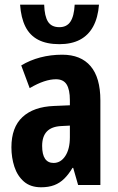

<svg xmlns="http://www.w3.org/2000/svg" viewBox="-20 -791 504 821"><path d="M246.1 -557.1Q325.7 -557.1 367.4 -508.1Q409.2 -459 409.2 -361.8V0H314L293 -73.2H290Q273.4 -45.4 254.6 -26.9Q235.8 -8.3 211.9 0.7Q188 9.8 155.8 9.8Q110.4 9.8 82.3 -14.6Q54.2 -39.1 41.5 -78.1Q28.8 -117.2 28.8 -161.1Q28.8 -246.6 76.2 -290.5Q123.5 -334.5 210.9 -337.9L278.8 -340.8V-362.8Q278.8 -407.7 264.9 -429.9Q251 -452.1 219.2 -452.1Q195.8 -452.1 168 -442.9Q140.1 -433.6 106.9 -414.1L70.8 -511.2Q107.9 -533.7 152.3 -545.4Q196.8 -557.1 246.1 -557.1ZM278.8 -253.9 242.2 -252Q200.7 -250 180.4 -228.8Q160.2 -207.5 160.2 -167Q160.2 -130.4 172.6 -112.3Q185.1 -94.2 209 -94.2Q239.7 -94.2 259.3 -124Q278.8 -153.8 278.8 -204.1ZM403.3 -771Q398.9 -715.3 378.4 -677.7Q357.9 -640.1 321.8 -621.1Q285.6 -602.1 233.9 -602.1Q179.7 -602.1 143.6 -620.8Q107.4 -639.6 88.6 -677.2Q69.8 -714.8 65.9 -771H168.9Q170.4 -721.7 185.3 -698.2Q200.2 -674.8 233.9 -674.8Q265.6 -674.8 281.2 -698.5Q296.9 -722.2 299.3 -771Z"/></svg>

Font: Open Sans Condensed
Style: Regular
Weight: 400
Width: 3
Designer: Monotype Design Team
Foundry: Monotype Imaging Inc.
Version: Version 3.000